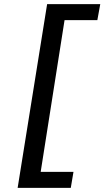

<svg xmlns="http://www.w3.org/2000/svg" viewBox="-20 -725 503 925"><path d="M65 180 207 -705H463L449 -628H291L176 103H334L321 180Z"/></svg>

Font: Nunito Sans 7pt Expanded
Style: Italic
Weight: 400
Width: 7
Italic angle: -9°
Designer: Vernon Adams
Foundry: Vernon Adams
Version: Version 3.101;gftools[0.9.27]